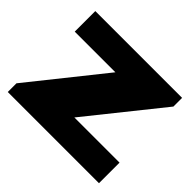

<svg xmlns="http://www.w3.org/2000/svg" viewBox="-154 -898 1109 1109"><g transform="rotate(45 400.0 -344.0)"><path d="M24 0V-71L383 -520H51V-688H760V-617L400 -168H769V0Z"/></g></svg>

Font: Archivo SemiBold SemiExpanded Black
Style: Regular
Weight: 900
Width: 6
Version: Version 2.001